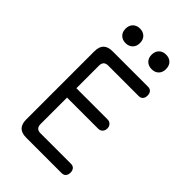

<svg xmlns="http://www.w3.org/2000/svg" viewBox="-273 -1044 1147 1147"><g transform="rotate(45 300.0 -471.0)"><path d="M185 -421H447Q465 -421 475.5 -410Q486 -399 486 -382Q486 -364 475.5 -353Q465 -342 447 -342H185V-118Q185 -99 194.5 -89Q204 -79 223 -79H481Q499 -79 508 -68Q517 -57 517 -40Q517 -22 508 -11Q499 0 481 0H183Q143 0 124 -19Q105 -38 105 -77V-653Q105 -692 124 -711Q143 -730 183 -730H481Q499 -730 508 -719Q517 -708 517 -690Q517 -673 508 -662Q499 -651 481 -651H223Q204 -651 194.5 -641Q185 -631 185 -612ZM422 -819Q395 -819 378 -835.5Q361 -852 361 -880Q361 -909 378 -925.5Q395 -942 422 -942Q450 -942 466.5 -925.5Q483 -909 483 -880Q483 -852 466.5 -835.5Q450 -819 422 -819ZM202 -819Q175 -819 158 -835.5Q141 -852 141 -880Q141 -909 158 -925.5Q175 -942 202 -942Q229 -942 246 -925.5Q263 -909 263 -880Q263 -852 246 -835.5Q229 -819 202 -819Z"/></g></svg>

Font: Maple Mono Light
Style: Regular
Weight: 300
Monospace: yes
Designer: subframe7536
Version: Version 7.000